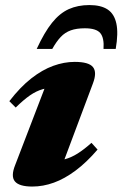

<svg xmlns="http://www.w3.org/2000/svg" viewBox="-20 -704 472 740"><path d="M38.5 -68 167.5 -404 203 -366.5Q171 -367.5 145.5 -360.5Q120 -353.5 95.2 -336.2Q70.5 -319 40.5 -289.5L16 -314Q58 -368.5 100.5 -401.8Q143 -435 185 -450.2Q227 -465.5 268 -465.5Q322.5 -465.5 338.5 -445.2Q354.5 -425 338 -382L209 -38L172 -84.5Q204.5 -83.5 229.8 -90.2Q255 -97 279.5 -112.5Q304 -128 332.5 -153.5L356 -127.5Q313.5 -78 271.2 -46.5Q229 -15 187.5 0Q146 15 104.5 15Q54 15 37.5 -4.8Q21 -24.5 38.5 -68ZM307 -595Q275 -595 252.8 -587Q230.5 -579 214 -561.5Q197.5 -544 181.5 -515.5H121.5Q151 -579.5 180.5 -616.2Q210 -653 245 -668.8Q280 -684.5 324.5 -684.5Q369 -684.5 394.8 -667.5Q420.5 -650.5 428.5 -613.2Q436.5 -576 426 -515.5H379Q382 -558 366.5 -576.5Q351 -595 307 -595Z"/></svg>

Font: Newsreader 16pt 16pt ExtraBold
Style: Italic
Weight: 800
Italic angle: -17°
Version: Version 1.003